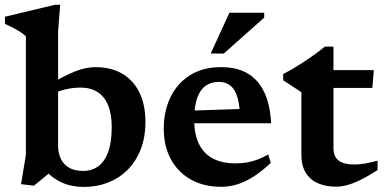

<svg xmlns="http://www.w3.org/2000/svg" viewBox="-31 -742 1553 775"><path d="M146.5 -60H188.5L106 7.5L54 1.5L73.5 -117V-595Q66.5 -602.5 54.2 -610.8Q42 -619 25.2 -628Q8.5 -637 -11 -645.5V-674.5L190 -722.5H212L203.5 -616.5V-156Q203.5 -123.5 215 -100.2Q226.5 -77 249 -64.5Q271.5 -52 304 -52Q340 -52 366 -71.2Q392 -90.5 406 -129.5Q420 -168.5 420 -229Q420 -282 405.2 -317.5Q390.5 -353 362.2 -370.8Q334 -388.5 294.5 -388.5Q273 -388.5 251.2 -385Q229.5 -381.5 209.5 -374.5Q189.5 -367.5 171 -356.5L160 -396Q193.5 -416 221 -430.2Q248.5 -444.5 271.5 -453.5Q294.5 -462.5 314.8 -466.8Q335 -471 353 -471Q419 -471 464.2 -443.5Q509.5 -416 532.8 -366.5Q556 -317 556 -251Q556 -187 536.5 -138Q517 -89 483 -55.5Q449 -22 404.2 -4.8Q359.5 12.5 309 12.5Q277 12.5 249.2 5.5Q221.5 -1.5 196 -17.2Q170.5 -33 146.5 -60Z M861 -471Q926 -471 969.2 -445.2Q1012.5 -419.5 1036 -369Q1059.5 -318.5 1063.5 -244.5H723.5V-295L985.5 -303.5L937.5 -279.5Q935.5 -325.5 925.8 -354.5Q916 -383.5 897.8 -397.5Q879.5 -411.5 852 -411.5Q822 -411.5 799.8 -396.2Q777.5 -381 765.2 -347.5Q753 -314 753 -258Q753 -199 772.5 -160Q792 -121 829.2 -101.8Q866.5 -82.5 920 -82.5Q944.5 -82.5 966.8 -86.5Q989 -90.5 1010 -98.5Q1031 -106.5 1051.5 -118.5L1062 -84.5Q1029.5 -54 997 -32.2Q964.5 -10.5 931 0.8Q897.5 12 862.5 12Q791.5 12 739.5 -17.2Q687.5 -46.5 658.8 -99.2Q630 -152 630 -222.5Q630 -293.5 657.2 -349.8Q684.5 -406 736.2 -438.5Q788 -471 861 -471ZM819.5 -526 895 -690.5H1035.5V-671L872.5 -526Z M1315 -144Q1315 -110 1335.8 -94Q1356.5 -78 1399 -78Q1419 -78 1442.5 -82Q1466 -86 1493 -93.5V-55.5Q1454 -30.5 1424 -15.8Q1394 -1 1370.2 5.2Q1346.5 11.5 1325 11.5Q1283.5 11.5 1252 -2.5Q1220.5 -16.5 1203 -45Q1185.5 -73.5 1185.5 -117V-370L1112 -418V-443Q1127.5 -451 1144.5 -460.8Q1161.5 -470.5 1179.2 -481.8Q1197 -493 1214.8 -505Q1232.5 -517 1249 -529.5Q1265.5 -542 1280.5 -554H1315V-445.5ZM1262.5 -387 1263.5 -459H1478L1472 -387Z"/></svg>

Font: Newsreader SemiBold
Style: Regular
Weight: 600
Designer: Hugues Gentile
Foundry: Production Type
Version: Version 1.003